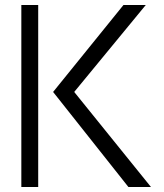

<svg xmlns="http://www.w3.org/2000/svg" viewBox="-20 -753 661 773"><path d="M65.9 -732.9H133.8V0H65.9ZM193.8 -382.8 477.1 -732.9H566.9L278.8 -382.8L587.9 0H497.1Z"/></svg>

Font: Kreadon
Style: Regular
Weight: 400
Designer: kohakuno
Foundry: StudioGnu
Version: Version 1.000;Glyphs 3.1.2 (3151)